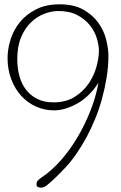

<svg xmlns="http://www.w3.org/2000/svg" viewBox="-20 -850 559 889"><path d="M197 8Q183 19 169 19Q165 19 157 16.5Q149 14 149 3Q149 -8 155 -14Q161 -20 172 -28Q219 -59 262 -108Q305 -157 340 -216.5Q375 -276 400 -340.5Q425 -405 436 -467Q394 -402 337.5 -370.5Q281 -339 230 -339Q186 -339 147 -356.5Q108 -374 79 -405.5Q50 -437 32.5 -482Q15 -527 15 -581Q15 -623 29 -667.5Q43 -712 72.5 -748Q102 -784 147.5 -807Q193 -830 256 -830Q322 -830 365.5 -805.5Q409 -781 435 -745Q461 -709 471.5 -667Q482 -625 482 -591Q482 -541 473.5 -490Q465 -439 451.5 -390Q438 -341 419.5 -297Q401 -253 382 -217Q334 -129 284.5 -76Q235 -23 197 8ZM250 -799Q218 -799 184.5 -786Q151 -773 123 -746Q95 -719 77.5 -677Q60 -635 60 -576Q60 -534 70 -497.5Q80 -461 101 -434Q122 -407 153.5 -391.5Q185 -376 228 -376Q285 -376 325 -401Q365 -426 390 -462.5Q415 -499 426.5 -540.5Q438 -582 438 -615Q438 -640 428.5 -672Q419 -704 397 -732Q375 -760 339 -779.5Q303 -799 250 -799Z"/></svg>

Font: Life Savers
Style: Regular
Weight: 400
Version: Version 2.001; ttfautohint (v0.93) -l 8 -r 50 -G 200 -x 14 -